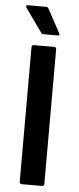

<svg xmlns="http://www.w3.org/2000/svg" viewBox="-58 -870 370 901"><g transform="rotate(5 127.5 -419.5)"><path d="M81 0Q70 0 70 -11V-644Q70 -655 81 -655H175Q186 -655 186 -644V-11Q186 0 175 0ZM121 -710Q112 -710 108 -718L31 -826Q27 -831 28.5 -835Q30 -839 35 -839H122Q130 -839 134 -831L193 -722Q200 -710 187 -710Z"/></g></svg>

Font: Sofia Sans Semi Condensed
Style: Bold
Weight: 700
Designer: Botio Nikoltchev, Ani Petrova
Foundry: lettersoup
Version: Version 4.100; ttfautohint (v1.8.4.7-5d5b)